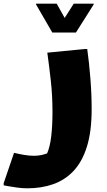

<svg xmlns="http://www.w3.org/2000/svg" viewBox="-60 -759 580 1039"><path d="M247 -739 290 -662 339 -739H447V-735L351 -583H223L135 -735V-739ZM16 68Q45 75 72 79.5Q99 84 124 84Q146 84 164 80Q182 76 195 71Q211 34 217.5 -23.5Q224 -81 224 -152Q224 -241 215 -322Q206 -403 196 -474L400 -494H412Q422 -424 429 -336.5Q436 -249 436 -168Q436 -48 410.5 34Q385 116 338.5 165.5Q292 215 228.5 237.5Q165 260 88 260Q62 260 32 256Q2 252 -19 248Q-40 244 -40 244V232Z"/></svg>

Font: Kufam Black
Style: Italic
Weight: 900
Italic angle: -11°
Designer: Artur Schmal
Foundry: Original Type
Version: Version 1.301; ttfautohint (v1.8.3)